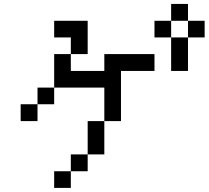

<svg xmlns="http://www.w3.org/2000/svg" viewBox="-20 -796 1040 957"><path d="M750 -609.4V-692.4H833V-609.4ZM250 -609.4V-692.4H417V-526.4H333V-609.4ZM83 -192.4V-276.4H167V-192.4ZM833 -609.4H917V-442.4H833ZM917 -609.4V-692.4H833V-776.4H917V-692.4H1000V-609.4ZM417 -26.4V-192.4H500V-26.4ZM417 -26.4V57.6H333V-26.4ZM333 57.6V140.6H250V57.6ZM500 -192.4V-359.4H250V-276.4H167V-359.4H250V-526.4H333V-442.4H500V-526.4H750V-442.4H583V-192.4Z"/></svg>

Font: KH Dot kagurazaka 12
Style: Regular
Weight: 400
Designer: Original version for X68000 by Keitarou Hiraki (http://hp.vector.co.jp/authors/VA000874/) / TrueType conversion by Homem
Version: Version 1.00.20150527